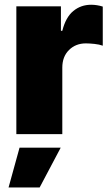

<svg xmlns="http://www.w3.org/2000/svg" viewBox="-20 -573 474 820"><path d="M49.8 0V-545.9H240.2V-441.4H246.1Q260.7 -499.5 293.2 -526.1Q325.7 -552.7 369.1 -552.7Q394 -552.7 418.9 -544.9V-377.9Q404.3 -383.3 383.1 -385.5Q361.8 -387.7 346.7 -387.7Q303.2 -387.7 274.7 -359.4Q246.1 -331.1 246.1 -284.2V0ZM16.6 227.5 63.5 57.6H239.3L149.4 227.5Z"/></svg>

Font: Inter Black
Style: Regular
Weight: 900
Designer: Rasmus Andersson
Foundry: rsms
Version: Version 4.000;git-a52131595